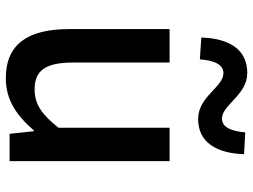

<svg xmlns="http://www.w3.org/2000/svg" viewBox="-125 -732 870 660"><g transform="rotate(90 310.0 -402.0)"><path d="M249 13C324 13 378 -25 428 -83H431L440 0H534V-550H419V-168C373 -110 338 -86 287 -86C222 -86 195 -124 195 -218V-550H80V-204C80 -64 131 13 249 13ZM389 -648C469 -648 507 -711 510 -806L435 -810C431 -761 417 -730 388 -730C340 -730 307 -817 231 -817C150 -817 112 -755 109 -659L184 -654C188 -705 202 -735 232 -735C279 -735 312 -648 389 -648Z"/></g></svg>

Font: Source Han Sans JP Medium
Style: Regular
Weight: 500
Designer: Ryoko NISHIZUKA 西塚涼子 (kana, bopomofo & ideographs); Paul D. Hunt (Latin, Greek & Cyrillic); Sandoll Communications 산돌커뮤니
Foundry: Adobe
Version: Version 2.002;hotconv 1.0.116;makeotfexe 2.5.65601